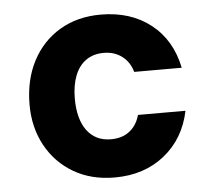

<svg xmlns="http://www.w3.org/2000/svg" viewBox="-44 -581 710 640"><g transform="rotate(-5 311.0 -260.5)"><path d="M315 12Q237 12 178 -22.5Q119 -57 86 -117.5Q53 -178 53 -254Q53 -337 86 -400Q119 -463 178 -498Q237 -533 315 -533Q415 -533 482.5 -480Q550 -427 569 -333H410Q401 -366 375.5 -385.5Q350 -405 314 -405Q279 -405 254.5 -387.5Q230 -370 217.5 -337.5Q205 -305 205 -261Q205 -228 212 -201Q219 -174 233 -155Q247 -136 267 -126Q287 -116 314 -116Q339 -116 358 -124.5Q377 -133 390.5 -149.5Q404 -166 410 -189H569Q550 -97 482 -42.5Q414 12 315 12Z"/></g></svg>

Font: DM Sans 10pt Black
Style: Regular
Weight: 900
Version: Version 4.004;gftools[0.9.30]